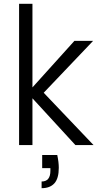

<svg xmlns="http://www.w3.org/2000/svg" viewBox="-20 -760 520 1006"><path d="M470 0H375L150 -245V0H80V-740H150V-302L370 -546H468L209 -274ZM280 52Q288 90 288 119Q288 175 265 200.5Q242 226 198 226V191Q244 191 244 135V121H201V52Z"/></svg>

Font: A Bank Premium Light
Style: Regular
Weight: 300
Designer: Ninad Kale (Devanagari), Jonny Pinhorn (Latin), Htun Naung (Myanmar)
Foundry: Indian Type Foundry
Version: 4.004